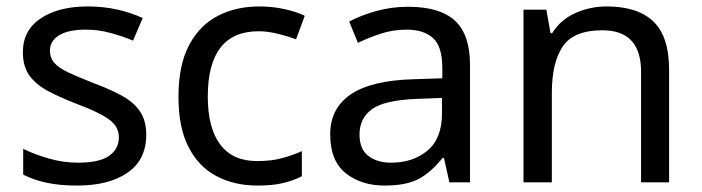

<svg xmlns="http://www.w3.org/2000/svg" viewBox="-20 -566 2178 596"><path d="M434 -148Q434 -70 376 -30Q318 10 220 10Q164 10 123.5 1Q83 -8 52 -24V-104Q84 -88 129.5 -74.5Q175 -61 222 -61Q289 -61 319 -82.5Q349 -104 349 -140Q349 -160 338 -176Q327 -192 298.5 -208Q270 -224 217 -244Q165 -264 128 -284Q91 -304 71 -332Q51 -360 51 -404Q51 -472 106.5 -509Q162 -546 252 -546Q301 -546 343.5 -536.5Q386 -527 423 -510L393 -440Q359 -454 322 -464Q285 -474 246 -474Q192 -474 163.5 -456.5Q135 -439 135 -409Q135 -387 148 -371.5Q161 -356 191.5 -341.5Q222 -327 273 -307Q324 -288 360 -268Q396 -248 415 -219.5Q434 -191 434 -148Z M779 10Q708 10 652.5 -19Q597 -48 565.5 -109Q534 -170 534 -265Q534 -364 567 -426Q600 -488 656.5 -517Q713 -546 785 -546Q826 -546 864 -537.5Q902 -529 926 -517L899 -444Q875 -453 843 -461Q811 -469 783 -469Q625 -469 625 -266Q625 -169 663.5 -117.5Q702 -66 778 -66Q822 -66 855.5 -75Q889 -84 917 -97V-19Q890 -5 857.5 2.5Q825 10 779 10Z M1247 -545Q1345 -545 1392 -502Q1439 -459 1439 -365V0H1375L1358 -76H1354Q1319 -32 1280.5 -11Q1242 10 1174 10Q1101 10 1053 -28.5Q1005 -67 1005 -149Q1005 -229 1068 -272.5Q1131 -316 1262 -320L1353 -323V-355Q1353 -422 1324 -448Q1295 -474 1242 -474Q1200 -474 1162 -461.5Q1124 -449 1091 -433L1064 -499Q1099 -518 1147 -531.5Q1195 -545 1247 -545ZM1273 -259Q1173 -255 1134.5 -227Q1096 -199 1096 -148Q1096 -103 1123.5 -82Q1151 -61 1194 -61Q1262 -61 1307 -98.5Q1352 -136 1352 -214V-262Z M1863 -546Q1959 -546 2008 -499.5Q2057 -453 2057 -349V0H1970V-343Q1970 -472 1850 -472Q1761 -472 1727 -422Q1693 -372 1693 -278V0H1605V-536H1676L1689 -463H1694Q1720 -505 1766 -525.5Q1812 -546 1863 -546Z"/></svg>

Font: Noto Sans Tifinagh Ahaggar
Style: Regular
Weight: 400
Designer: JamraPatel
Foundry: JamraPatel LLC
Version: Version 2.006; ttfautohint (v1.8.4.7-5d5b)